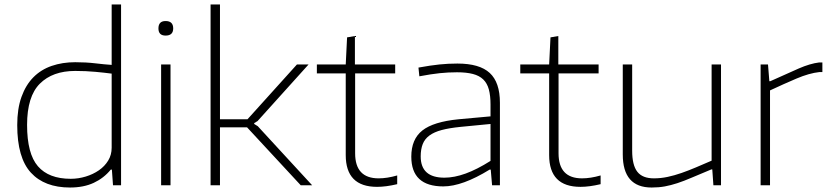

<svg xmlns="http://www.w3.org/2000/svg" viewBox="-20 -828 3708 858"><path d="M293 10Q179 10 118 -56.5Q57 -123 57 -269Q57 -342 76 -395Q95 -448 129 -482.5Q163 -517 211 -533.5Q259 -550 316 -550Q364 -550 406 -545Q448 -540 479 -538V-808H521V0H485L480 -70H475Q444 -32 399 -11Q354 10 293 10ZM296 -29Q330 -29 363 -39Q396 -49 422 -67Q448 -85 463.5 -110.5Q479 -136 479 -168V-499Q449 -503 406.5 -507Q364 -511 316 -511Q215 -511 158 -454Q101 -397 101 -270Q101 -141 149.5 -85Q198 -29 296 -29Z M720 -669Q688 -669 688 -701Q688 -734 720 -734Q754 -734 754 -701Q754 -669 720 -669ZM700 -540H742V0H700Z M921 -808H963V-295H1086L1307 -540H1359L1131 -287L1116 -278V-274L1132 -264L1375 0H1324L1084 -259H963V0H921Z M1665 7Q1525 7 1525 -135V-500H1396V-540H1525L1531 -661L1566 -667V-540H1746V-500H1567V-143Q1567 -31 1672 -31Q1710 -31 1755 -44V-5Q1705 7 1665 7Z M1961 5Q1818 5 1818 -128Q1818 -206 1867.5 -245Q1917 -284 2029 -295L2172 -308V-361Q2172 -401 2164.5 -428.5Q2157 -456 2139.5 -473Q2122 -490 2093 -497.5Q2064 -505 2022 -505Q1983 -505 1945 -501Q1907 -497 1854 -487L1850 -526Q1905 -536 1944 -540Q1983 -544 2024 -544Q2123 -544 2168.5 -502Q2214 -460 2214 -369V0H2179L2173 -70H2168Q2046 5 1961 5ZM1966 -34Q2010 -34 2061 -52.5Q2112 -71 2172 -109V-274L2038 -261Q1988 -256 1954 -247Q1920 -238 1899 -222.5Q1878 -207 1869 -184Q1860 -161 1860 -129Q1860 -34 1966 -34Z M2574 7Q2434 7 2434 -135V-500H2305V-540H2434L2440 -661L2475 -667V-540H2655V-500H2476V-143Q2476 -31 2581 -31Q2619 -31 2664 -44V-5Q2614 7 2574 7Z M2892 10Q2763 10 2763 -138V-540H2805V-155Q2805 -90 2828 -60.5Q2851 -31 2902 -31Q2933 -31 2963.5 -37.5Q2994 -44 3025.5 -55Q3057 -66 3090 -80Q3123 -94 3160 -110V-540H3202V0H3168L3163 -71H3159Q3108 -50 3072 -34.5Q3036 -19 3007 -9.5Q2978 0 2951 5Q2924 10 2892 10Z M3379 -540H3412L3418 -465H3422Q3499 -500 3549.5 -522Q3600 -544 3641 -549H3655V-506H3642Q3596 -501 3539.5 -477Q3483 -453 3421 -424V0H3379Z"/></svg>

Font: Encode Sans Wide
Style: Thin
Weight: 100
Designer: Pablo Impallari, Andres Torresi
Foundry: Pablo Impallari, Andres Torresi
Version: Version 1.000; ttfautohint (v1.00) -l 8 -r 50 -G 200 -x 14 -